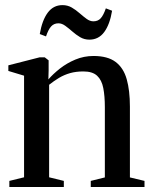

<svg xmlns="http://www.w3.org/2000/svg" viewBox="-20 -750 610 770"><path d="M76.5 -39V-446.5L13.5 -465.5V-488L138.5 -520H159.5L175 -508V-468L174 -431.5Q192.5 -453 220 -474.8Q247.5 -496.5 282 -511Q316.5 -525.5 355 -525.5Q412 -525.5 443.8 -501.5Q475.5 -477.5 488.2 -432.2Q501 -387 501 -322.5V-38.5L559.5 -24.5V0H344V-24.5L400.5 -38.5V-320Q400.5 -364.5 394.2 -396.8Q388 -429 369.5 -446.2Q351 -463.5 314.5 -463.5Q285 -463.5 261.2 -456.8Q237.5 -450 217.2 -438Q197 -426 177 -410V-39L236 -24.5V0H17.5V-24.5ZM139.5 -613.5Q149 -669 171.5 -699.2Q194 -729.5 230.5 -729.5Q251 -729.5 267.8 -719.8Q284.5 -710 299.2 -697Q314 -684 327.5 -674.2Q341 -664.5 354.5 -664.5Q373 -664.5 384 -676.8Q395 -689 404.5 -716.5L429.5 -707Q420.5 -652 398 -621.5Q375.5 -591 338.5 -591Q318 -591 301.2 -601Q284.5 -611 270 -623.8Q255.5 -636.5 241.8 -646.5Q228 -656.5 214.5 -656.5Q196.5 -656.5 185.2 -644.2Q174 -632 164.5 -604Z"/></svg>

Font: Merriweather 120pt
Style: Regular
Weight: 400
Version: Version 2.100